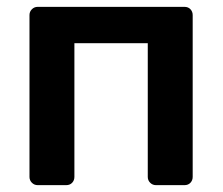

<svg xmlns="http://www.w3.org/2000/svg" viewBox="-20 -540 651 560"><path d="M90 0Q80 0 73 -7Q66 -14 66 -24V-496Q66 -506 73 -513Q80 -520 90 -520H518Q529 -520 535.5 -513Q542 -506 542 -496V-24Q542 -14 535.5 -7Q529 0 518 0H435Q425 0 418 -7Q411 -14 411 -24V-414H197V-24Q197 -14 190.5 -7Q184 0 173 0Z"/></svg>

Font: Rubik Light Medium
Style: Regular
Weight: 500
Version: Version 2.104